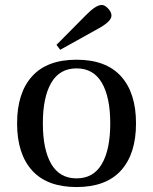

<svg xmlns="http://www.w3.org/2000/svg" viewBox="-20 -743 617 775"><path d="M208 -562 327 -682Q367 -723 391 -723Q403 -723 416.5 -708.5Q430 -694 430 -680Q430 -656 374 -626L223 -542ZM109.5 -55Q49 -122 49 -245Q49 -368 109.5 -435Q170 -502 289 -502Q408 -502 468.5 -435Q529 -368 529 -245Q529 -122 468.5 -55Q408 12 289 12Q170 12 109.5 -55ZM187 -409Q153 -351 153 -245Q153 -139 187 -81Q221 -23 289 -23Q357 -23 391 -81Q425 -139 425 -245Q425 -351 391 -409Q357 -467 289 -467Q221 -467 187 -409Z"/></svg>

Font: Linguistics Pro
Style: Regular
Weight: 400
Designer: Stefan Peev, Context Ltd
Foundry: Stefan Peev, Context Ltd
Version: Version 001.000